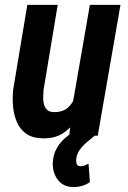

<svg xmlns="http://www.w3.org/2000/svg" viewBox="-20 -548 516 775"><path d="M273.9 -132.3 342.8 -528.3H466.3L374.5 0H259.3ZM304.2 -237.3 336.4 -238.8Q332 -197.8 321.5 -153.8Q311 -109.9 290.5 -72Q270 -34.2 236.1 -11.2Q202.1 11.7 151.4 10.3Q110.4 9.3 85.4 -8.5Q60.5 -26.4 48.1 -55.4Q35.6 -84.5 32.7 -118.9Q29.8 -153.3 33.2 -186.5L90.3 -528.3H212.9L155.8 -185.1Q154.8 -173.3 154.3 -158Q153.8 -142.6 157 -128.9Q160.2 -115.2 168.7 -106Q177.2 -96.7 194.3 -95.7Q233.9 -93.8 256.6 -116Q279.3 -138.2 290 -172.1Q300.8 -206.1 304.2 -237.3ZM300.8 -29.3 361.3 0.5Q346.2 12.7 330.1 26.4Q314 40 302 56.6Q290 73.2 287.6 94.7Q286.6 104.5 289.6 113.5Q292.5 122.6 304.7 123Q313 123.5 321.3 120.1Q329.6 116.7 337.4 112.8L342.8 187Q328.6 197.3 312 202.1Q295.4 207 277.3 207Q235.8 207 214.1 178.7Q192.4 150.4 192.9 111.3Q194.3 76.7 209 50.5Q223.6 24.4 247.8 4.9Q272 -14.6 300.8 -29.3Z"/></svg>

Font: Roboto Condensed SemiBold
Style: Italic
Weight: 600
Italic angle: -12°
Designer: Christian Robertson
Foundry: Google
Version: Version 3.008; 2023